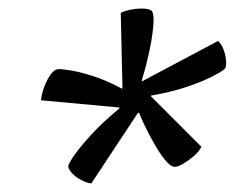

<svg xmlns="http://www.w3.org/2000/svg" viewBox="-20 -734 550 450"><path d="M194 -304Q181 -306 168.5 -313Q156 -320 148 -329Q140 -338 140 -344Q140 -350 154 -370Q168 -390 194.5 -419Q221 -448 260 -480V-482L76 -499Q78 -516 84.5 -532.5Q91 -549 99.5 -560.5Q108 -572 118 -572Q129 -572 151 -568Q173 -564 203 -554Q233 -544 266 -526L267 -529L263 -704Q274 -709 287 -711.5Q300 -714 311 -714Q327 -714 333.5 -710Q340 -706 340 -688Q340 -676 337.5 -656.5Q335 -637 330.5 -616Q326 -595 321 -576Q316 -557 312 -544H314L491 -638Q500 -630 505 -615Q510 -600 510 -588Q510 -585 509.5 -580Q509 -575 507 -573Q503 -568 479 -555.5Q455 -543 418 -530.5Q381 -518 334 -510V-508L452 -390Q446 -378 433.5 -367.5Q421 -357 409 -350Q397 -343 390 -343Q380 -343 367 -359Q354 -375 341 -398Q328 -421 318.5 -441Q309 -461 306 -470L303 -469Z"/></svg>

Font: Texturina 12pt
Style: Italic
Weight: 400
Italic angle: -11°
Designer: Guillermo Torres Carreño
Foundry: Omnibus-Type
Version: Version 1.002